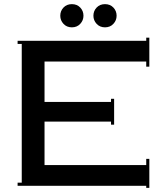

<svg xmlns="http://www.w3.org/2000/svg" viewBox="-20 -897 786 927"><path d="M431 -821Q431 -844.2 446.6 -860.6Q462.2 -877 487 -877Q511.8 -877 527.4 -860.6Q543 -844.2 543 -821Q543 -798.6 527.4 -781.8Q511.8 -765 487 -765Q462.2 -765 446.6 -781.8Q431 -798.6 431 -821ZM271 -821Q271 -844.2 286.6 -860.6Q302.2 -877 327 -877Q351.8 -877 367.4 -860.6Q383 -844.2 383 -821Q383 -798.6 367.4 -781.8Q351.8 -765 327 -765Q302.2 -765 286.6 -781.8Q271 -798.6 271 -821ZM65 0V-15H85V-685H65V-700H686V-715H701V-575H686V-600H195V-405H516V-420H531V-295H516V-310H195V-100H686V-130H701V10H686V0Z"/></svg>

Font: Copperplate CC
Style: Regular
Weight: 400
Designer: indestructible type*
Foundry: Cowboy Collective
Version: Version 1.000